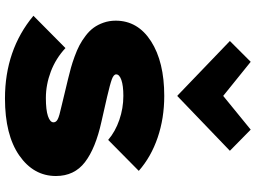

<svg xmlns="http://www.w3.org/2000/svg" viewBox="-150 -882 1043 784"><g transform="rotate(90 372.0 -490.5)"><path d="M699.2 -196.8Q699.2 -105.5 615.2 -47.1Q531.2 11.2 382.8 11.2Q184.6 11.2 44.9 -105L176.8 -235.8Q219.2 -196.3 272.7 -176Q326.2 -155.8 380.9 -155.8Q429.2 -155.8 454.6 -164.3Q480 -172.9 480 -187Q480 -197.8 467.3 -204.3Q454.6 -210.9 416 -219.2Q410.6 -220.2 361.3 -232.4Q312 -244.6 304.2 -246.1Q277.8 -252.4 257.6 -258.1Q237.3 -263.7 211.2 -273.2Q185.1 -282.7 165.5 -293Q146 -303.2 126.2 -318.4Q106.4 -333.5 93.8 -350.8Q81.1 -368.2 73 -391.4Q64.9 -414.6 64.9 -440.9Q64.9 -531.2 148.9 -585.2Q232.9 -639.2 372.1 -639.2Q463.4 -639.2 542.2 -612.3Q621.1 -585.4 678.2 -535.2L551.8 -410.2Q517.6 -439.5 470 -455.8Q422.4 -472.2 372.1 -472.2Q330.1 -472.2 307.1 -464.1Q284.2 -456.1 284.2 -442.9Q284.2 -432.6 304 -425.3Q323.7 -418 376 -405.8L477.1 -382.8Q585.9 -358.9 642.6 -315.4Q699.2 -272 699.2 -196.8ZM509.8 -992.2 596.2 -907.2 373 -692.9H371.1L147.9 -907.2L232.9 -992.2L372.1 -879.9Z"/></g></svg>

Font: Sinkin Sans 900 X Black
Style: Regular
Weight: 950
Designer: Keith Bates
Foundry: K-Type
Version: Sinkin Sans (version 1.0)  by Keith Bates   •   © 2014   www